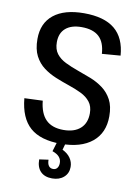

<svg xmlns="http://www.w3.org/2000/svg" viewBox="-98 -772 744 1035"><g transform="rotate(10 274.5 -254.5)"><path d="M275 7Q163 7 106 -43.5Q49 -94 39 -201L139 -205Q146 -136 179.5 -102.5Q213 -69 276 -69Q335 -69 368 -98.5Q401 -128 401 -182Q401 -220 382 -244Q363 -268 332 -283Q301 -298 264 -310.5Q227 -323 190 -338Q153 -353 122 -376Q91 -399 72 -435.5Q53 -472 53 -528Q53 -615 111.5 -661.5Q170 -708 277 -708Q388 -708 445.5 -660.5Q503 -613 510 -517L409 -509Q405 -572 372.5 -602Q340 -632 277 -632Q221 -632 190 -605.5Q159 -579 159 -529Q159 -490 177.5 -466Q196 -442 227.5 -426.5Q259 -411 296 -398Q333 -385 370 -370.5Q407 -356 438 -333Q469 -310 488 -274.5Q507 -239 507 -184Q507 -93 446 -43Q385 7 275 7ZM261 199Q220 199 197.5 176Q175 153 175 110L225 103Q225 125 233.5 136.5Q242 148 258 148Q272 148 280 137.5Q288 127 288 110Q288 91 276 77Q264 63 238 54L254 1H300L290 37Q318 50 333.5 72Q349 94 349 121Q349 156 324.5 177.5Q300 199 261 199Z"/></g></svg>

Font: Pathway Extreme SemiCondensed Medium
Style: Regular
Weight: 500
Width: 4
Version: Version 1.001;gftools[0.9.26]